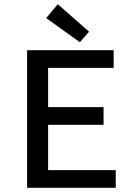

<svg xmlns="http://www.w3.org/2000/svg" viewBox="-20 -894 640 914"><path d="M109 0V-655H521V-571H209V-384H473V-300H209V-84H531V0ZM360 -693 200 -808 255 -874 404 -743Z"/></svg>

Font: Source Code Pro Medium
Style: Regular
Weight: 500
Monospace: yes
Designer: Paul D. Hunt, Teo Tuominen
Foundry: Adobe Systems Incorporated
Version: Version 2.030;PS 1.000;hotconv 16.6.51;makeotf.lib2.5.65220